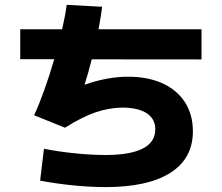

<svg xmlns="http://www.w3.org/2000/svg" viewBox="-20 -761 904 783"><path d="M143.6 -24.4 159.2 -154.3Q221.7 -142.1 288.1 -135.5Q354.5 -128.9 410.2 -128.9Q511.2 -128.9 562.3 -155.3Q613.3 -181.6 613.3 -233.4Q613.3 -275.9 578.9 -298.8Q544.4 -321.8 479.5 -322.3Q423.3 -321.3 369.6 -303Q315.9 -284.7 245.1 -240.2L119.1 -291Q139.2 -334 160.6 -393.8Q182.1 -453.6 201.2 -519.5H62.5V-641.6H233.4Q246.6 -698.7 252 -741.2L396.5 -733.4Q392.6 -699.2 381.8 -641.6H801.8V-518.6L354 -519Q340.8 -464.8 324.7 -415.5Q418.5 -448.2 502 -448.2Q583 -448.2 642.6 -421.1Q702.1 -394 734.4 -343.8Q766.6 -293.5 766.6 -225.6Q766.6 -114.7 675 -56.4Q583.5 2 410.2 2Q347.2 2 275.1 -5.4Q203.1 -12.7 143.6 -24.4Z"/></svg>

Font: Pretendard GOV ExtraBold
Style: Regular
Weight: 800
Designer: Base glyphs from Inter by Rasmus Andersson; Hangeul glyphs from Noto Sans CJK(Source Han Sans) by Jang Soo-young and Kan
Foundry: Kil Hyung-jin
Version: Version 1.309